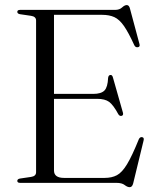

<svg xmlns="http://www.w3.org/2000/svg" viewBox="-20 -740 636 777"><path d="M50 -692Q50 -700 61.5 -700H446Q463.5 -700 474 -709.8Q484.5 -719.5 493 -719.5Q502.5 -719.5 506 -705L544.5 -561.5Q547.5 -551 538.5 -549Q528.5 -547 523.5 -557Q500 -608.5 481.5 -635Q463 -661.5 442.5 -670.8Q422 -680 393.5 -680H198.5V-360H357Q389.5 -360 402.8 -373.8Q416 -387.5 417.5 -425Q419 -435.5 426 -436.5Q434 -438 437 -426.5L477.5 -284Q480.5 -273.5 472 -271Q464 -269.5 459 -277.5Q438.5 -315.5 421.5 -327.8Q404.5 -340 373.5 -340H198.5V-50Q198.5 -20 239.5 -20H403Q432.5 -20 453.2 -31Q474 -42 494.2 -75.5Q514.5 -109 542 -177Q546.5 -186 554.5 -185Q564.5 -184 561 -171L519 2Q515 17.5 505 17.5Q495.5 17.5 484.5 8.8Q473.5 0 451 0H61.5Q50 0 50 -8Q50 -15.5 61 -17.5L105.5 -24Q126 -27 126 -43V-657Q126 -673 105.5 -676L61 -682.5Q50 -684.5 50 -692Z"/></svg>

Font: Fraunces 72pt Light
Style: Regular
Weight: 300
Version: Version 1.000;[0bf87f6ff]